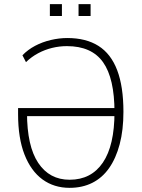

<svg xmlns="http://www.w3.org/2000/svg" viewBox="-20 -896 681 924"><path d="M315 8Q240 8 184.5 -32.5Q129 -73 98 -152Q67 -231 67 -347V-376H547V-337H96L110 -353Q110 -193 164 -112Q218 -31 315 -31Q419 -31 475 -113.5Q531 -196 531 -356Q531 -519 476 -596.5Q421 -674 302 -674Q266 -674 231 -665.5Q196 -657 164 -640Q132 -623 105 -597L88 -630Q114 -657 149 -675.5Q184 -694 224.5 -703.5Q265 -713 304 -713Q394 -713 454 -675Q514 -637 544 -558Q574 -479 574 -358Q574 -270 556 -202Q538 -134 505 -87Q472 -40 424 -16Q376 8 315 8ZM358 -819V-876H416V-819ZM220 -819V-876H278V-819Z"/></svg>

Font: Nunito Sans 10pt Condensed ExtraLight
Style: Regular
Weight: 250
Width: 3
Designer: Vernon Adams
Foundry: Vernon Adams
Version: Version 3.101;gftools[0.9.27]